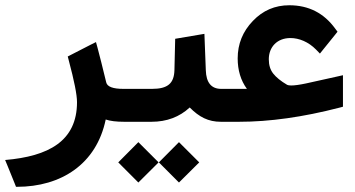

<svg xmlns="http://www.w3.org/2000/svg" viewBox="-55 -470 1371 741"><path d="M210.4 -236.8C231.4 -158.2 242.2 -104.5 242.2 -75.7C242.2 74.7 132.3 133.3 -35.2 147.5L-24.9 172.4L2 238.8L6.8 251H10.3C181.2 251 317.4 163.1 353 -8.8C370.1 -2.9 394 0 423.8 0H440.9C446.8 0 449.7 -18.6 449.7 -55.7V-72.3C449.7 -108.9 446.8 -127 440.9 -127H421.4C380.9 -127 358.9 -135.3 355 -151.9C340.8 -210.9 329.6 -254.9 321.8 -284.2L315.4 -307.6L293.9 -296.9L220.7 -259.3L206.5 -252Z M558.1 156.7 635.7 234.4 713.9 156.7 635.7 78.6ZM401.4 156.7 479 234.4 557.1 156.7 479 78.6ZM814 0C819.8 0 822.8 -18.6 822.8 -55.7V-72.3C822.8 -108.9 819.8 -127 814 -127H798.8C760.7 -127 740.7 -150.9 739.3 -199.2L733.9 -339.4L621.1 -320.3L618.2 -199.2C616.7 -148.4 592.8 -127 531.7 -127H435.5C428.7 -127 423.3 -124 419.4 -117.7C412.1 -105.5 412.1 -93.3 412.1 -72.3V-55.7C412.1 -40 412.1 -32.2 415 -19.5C418 -6.8 425.3 0 435.5 0H529.8C588.4 0 637.7 -18.6 677.2 -55.2C713.9 -18.1 749 0 797.4 0Z M808.6 -127C801.8 -127 796.4 -124 792.5 -117.7C785.2 -105.5 785.2 -93.3 785.2 -72.3V-55.7C785.2 -40 785.2 -32.2 788.1 -19.5C791 -6.8 798.3 0 808.6 0H867.7C985.4 0 1114.3 -18.1 1253.9 -54.2L1268.6 -58.1V-73.2V-155.3V-179.7L1244.6 -174.3L1125.5 -147.9C1100.6 -142.6 1081.5 -140.1 1068.8 -140.1C1061.5 -140.1 1056.6 -141.1 1053.2 -142.6C1028.3 -157.2 1010.7 -171.9 999.5 -186C988.3 -200.2 982.4 -218.3 982.4 -241.2C982.4 -288.6 1014.6 -323.2 1065.9 -323.2C1099.6 -323.2 1135.7 -308.1 1164.6 -278.8L1179.7 -263.2L1193.4 -280.3L1238.3 -335.9L1247.6 -347.7L1238.8 -359.4C1195.3 -419.4 1136.2 -449.7 1061.5 -449.7C1006.3 -449.7 959.5 -429.7 920.9 -389.2C881.8 -348.6 862.3 -300.3 862.3 -244.6C862.3 -199.2 874 -159.7 897.9 -127Z"/></svg>

Font: Samim
Style: Bold
Weight: 700
Foundry: DejaVu fonts team - Redesigned by Saber Rastikerdar
Version: Version 4.0.5